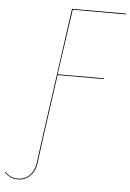

<svg xmlns="http://www.w3.org/2000/svg" viewBox="-147 -723 652 960"><g transform="rotate(5 179.5 -243.5)"><path d="M446 -676H179L132 -348H364V-344H132L84 0H80L175 -680H447ZM-88 164 -86 161Q-72 175 -57.5 182Q-43 189 -20 189Q14 189 37.5 166Q61 143 67 101L80 0H84L71 102Q65 145 40 169Q15 193 -20 193Q-43 193 -58.5 185.5Q-74 178 -88 164Z"/></g></svg>

Font: Fira Sans Condensed Four
Style: Italic
Weight: 100
Width: 3
Italic angle: -8°
Designer: bBox Type GmbH & Carrois Corporate GbR & Edenspiekermann AG
Foundry: bBox Type GmbH & Carrois Corporate GbR & Edenspiekermann AG
Version: Version 4.301